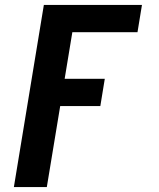

<svg xmlns="http://www.w3.org/2000/svg" viewBox="-20 -540 640 775"><path d="M36 215 157 -520H553L535 -410H272L241 -222H403L385 -112H223L169 215Z"/></svg>

Font: Iosevka Etoile XBdObl
Style: Regular
Weight: 800
Italic angle: -9°
Designer: Belleve Invis
Foundry: Belleve Invis
Version: Version 15.5.2; ttfautohint (v1.8.4)